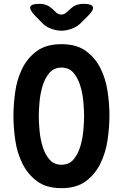

<svg xmlns="http://www.w3.org/2000/svg" viewBox="-20 -970 640 1000"><path d="M300 -112Q340 -112 363 -139.5Q386 -167 398 -206.5Q410 -246 414 -289.5Q418 -333 418 -366Q418 -398 414 -441.5Q410 -485 398 -524Q386 -563 363 -590.5Q340 -618 300 -618Q261 -618 237.5 -590.5Q214 -563 202 -523.5Q190 -484 186 -440.5Q182 -397 182 -365Q182 -333 186 -289.5Q190 -246 202 -206.5Q214 -167 237.5 -139.5Q261 -112 300 -112ZM300 10Q221 10 172.5 -26.5Q124 -63 96.5 -118.5Q69 -174 59.5 -240Q50 -306 50 -366Q50 -424 59 -490Q68 -556 95 -611.5Q122 -667 171 -703.5Q220 -740 300 -740Q379 -740 428 -704Q477 -668 504 -613Q531 -558 540.5 -493Q550 -428 550 -370Q550 -309 540.5 -242.5Q531 -176 503.5 -119.5Q476 -63 427.5 -26.5Q379 10 300 10ZM186 -950Q208 -950 224.5 -942.5Q241 -935 257 -920L266 -911Q282 -894 299 -894Q316 -894 333 -911L344 -921Q360 -937 377 -943.5Q394 -950 415 -950Q457 -950 463.5 -935Q470 -920 441 -890L405 -854Q383 -831 354 -820.5Q325 -810 300 -810Q275 -810 246 -820.5Q217 -831 196 -854L161 -890Q132 -921 138 -935.5Q144 -950 186 -950Z"/></svg>

Font: Maple Mono NL
Style: Bold
Weight: 700
Monospace: yes
Designer: subframe7536
Version: Version 7.000